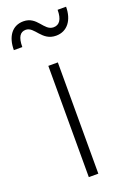

<svg xmlns="http://www.w3.org/2000/svg" viewBox="-195 -802 575 853"><g transform="rotate(-20 92.0 -375.0)"><path d="M70 0H115V-526H70ZM-50 -644H-10C-10 -691 4 -711 30 -711C72 -711 81 -640 149 -640C203 -640 234 -684 234 -746H194C194 -701 179 -679 151 -679C105 -679 99 -750 33 -750C-20 -750 -50 -708 -50 -644Z"/></g></svg>

Font: Mluvka ExtraLight
Style: Regular
Weight: 200
Designer: Modified by Jiří Krblich, Original typeface by Gumpita Rahayu
Foundry: Gumpita Rahayu & Jiří Krblich
Version: Version 2.000;Glyphs 3.1.1 (3134)